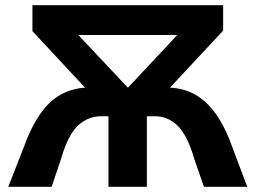

<svg xmlns="http://www.w3.org/2000/svg" viewBox="-20 -720 985 740"><path d="M12 0 69 -146Q99 -229 134.5 -280Q170 -331 213.5 -355Q257 -379 307 -382H308L105 -600V-700H840V-602L635 -382H636Q688 -380 732 -355.5Q776 -331 812.5 -280Q849 -229 878 -146L933 0H766L728 -110Q702 -199 664.5 -235.5Q627 -272 577 -272H546V0H398V-272H370Q319 -272 280.5 -236Q242 -200 216 -110L179 0ZM282 -585 472 -383H474L663 -585Z"/></svg>

Font: Montserrat Z
Style: Bold
Weight: 700
Designer: Julieta Ulanovsky
Foundry: Julieta Ulanovsky
Version: Version 8.000